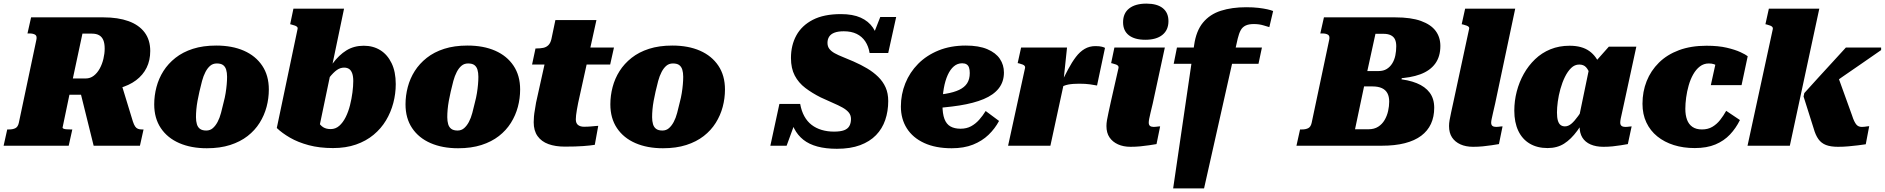

<svg xmlns="http://www.w3.org/2000/svg" viewBox="-60 -806 10425 1062"><path d="M379 -319 605 -363 675 -134Q681 -116 687.5 -106.5Q694 -97 703 -93.5Q712 -90 724 -90H734L714 0H458ZM340 -90 320 0H-40L-20 -90H-9Q11 -90 25 -97Q39 -104 44 -126L141 -585Q146 -607 134.5 -614Q123 -621 103 -621H92L112 -710H512Q593 -710 651 -689Q709 -668 740 -626.5Q771 -585 771 -524Q771 -472 751 -431.5Q731 -391 692.5 -362Q654 -333 598 -318Q542 -303 471 -302Q463 -297 459 -294Q455 -291 453 -288Q451 -285 446 -282H324L286 -100Q286 -97 291 -94.5Q296 -92 305.5 -91Q315 -90 329 -90ZM448 -620H396L343 -372H414Q439 -372 458.5 -387Q478 -402 491.5 -426.5Q505 -451 512 -480.5Q519 -510 519 -537Q519 -566 511.5 -584Q504 -602 488.5 -611Q473 -620 448 -620Z M1177 -240Q1184 -266 1188 -291Q1192 -316 1194 -339Q1196 -362 1196 -381Q1196 -404 1191 -420.5Q1186 -437 1174 -446Q1162 -455 1139 -455Q1118 -455 1103 -442.5Q1088 -430 1076.5 -408Q1065 -386 1057.5 -358Q1050 -330 1043 -299Q1037 -273 1032.5 -248Q1028 -223 1026 -200.5Q1024 -178 1024 -158Q1024 -136 1029 -119Q1034 -102 1046.5 -93Q1059 -84 1081 -84Q1102 -84 1117 -97Q1132 -110 1143.5 -131.5Q1155 -153 1162.5 -181.5Q1170 -210 1177 -240ZM793 -229Q793 -277 805.5 -324.5Q818 -372 844 -413Q870 -454 910.5 -486Q951 -518 1007 -536Q1063 -554 1136 -554Q1224 -554 1289 -525.5Q1354 -497 1390.5 -442.5Q1427 -388 1427 -311Q1427 -262 1414.5 -215Q1402 -168 1376 -126.5Q1350 -85 1309.5 -53.5Q1269 -22 1213 -4Q1157 14 1084 14Q997 14 931.5 -14.5Q866 -43 829.5 -97.5Q793 -152 793 -229Z M1769 -92Q1796 -92 1816.5 -110Q1837 -128 1852 -158Q1867 -188 1876 -224Q1885 -260 1889.5 -295Q1894 -330 1894 -358Q1894 -384 1888 -400.5Q1882 -417 1871 -424.5Q1860 -432 1843 -432Q1822 -432 1803 -418.5Q1784 -405 1762 -377.5Q1740 -350 1709 -307L1707 -338Q1744 -406 1779.5 -454Q1815 -502 1856.5 -527.5Q1898 -553 1952 -553Q2004 -553 2043.5 -528.5Q2083 -504 2106 -456.5Q2129 -409 2129 -341Q2129 -288 2115.5 -236.5Q2102 -185 2075 -140Q2048 -95 2006.5 -60.5Q1965 -26 1909 -6.5Q1853 13 1782 13Q1707 13 1647.5 -3Q1588 -19 1544 -44.5Q1500 -70 1471 -98L1586 -646Q1588 -652 1584 -656.5Q1580 -661 1572.5 -664Q1565 -667 1553 -670L1545 -672L1563 -758H1843L1700 -73Q1687 -83 1679.5 -95.5Q1672 -108 1670 -121.5Q1668 -135 1671.5 -148.5Q1675 -162 1685 -175Q1692 -150 1701.5 -131.5Q1711 -113 1727.5 -102.5Q1744 -92 1769 -92Z M2567 -240Q2574 -266 2578 -291Q2582 -316 2584 -339Q2586 -362 2586 -381Q2586 -404 2581 -420.5Q2576 -437 2564 -446Q2552 -455 2529 -455Q2508 -455 2493 -442.5Q2478 -430 2466.5 -408Q2455 -386 2447.5 -358Q2440 -330 2433 -299Q2427 -273 2422.5 -248Q2418 -223 2416 -200.5Q2414 -178 2414 -158Q2414 -136 2419 -119Q2424 -102 2436.5 -93Q2449 -84 2471 -84Q2492 -84 2507 -97Q2522 -110 2533.5 -131.5Q2545 -153 2552.5 -181.5Q2560 -210 2567 -240ZM2183 -229Q2183 -277 2195.5 -324.5Q2208 -372 2234 -413Q2260 -454 2300.5 -486Q2341 -518 2397 -536Q2453 -554 2526 -554Q2614 -554 2679 -525.5Q2744 -497 2780.5 -442.5Q2817 -388 2817 -311Q2817 -262 2804.5 -215Q2792 -168 2766 -126.5Q2740 -85 2699.5 -53.5Q2659 -22 2603 -4Q2547 14 2474 14Q2387 14 2321.5 -14.5Q2256 -43 2219.5 -97.5Q2183 -152 2183 -229Z M3064 5Q3012 5 2973.5 -9Q2935 -23 2913.5 -53Q2892 -83 2892 -130Q2892 -145 2893.5 -162Q2895 -179 2898.5 -198Q2902 -217 2905 -238L2968 -522L3060 -543H3336L3315 -449H2883L2902 -538H2908Q2929 -538 2945.5 -541.5Q2962 -545 2973.5 -556.5Q2985 -568 2990 -590L3012 -695H3239L3138 -237Q3134 -217 3131 -199.5Q3128 -182 3126.5 -169Q3125 -156 3125 -146Q3125 -124 3137.5 -114.5Q3150 -105 3170 -105Q3191 -105 3207.5 -106.5Q3224 -108 3235 -109Q3246 -110 3249 -110L3230 -5Q3206 -1 3165.5 2Q3125 5 3064 5Z M3700 -240Q3707 -266 3711 -291Q3715 -316 3717 -339Q3719 -362 3719 -381Q3719 -404 3714 -420.5Q3709 -437 3697 -446Q3685 -455 3662 -455Q3641 -455 3626 -442.5Q3611 -430 3599.5 -408Q3588 -386 3580.5 -358Q3573 -330 3566 -299Q3560 -273 3555.5 -248Q3551 -223 3549 -200.5Q3547 -178 3547 -158Q3547 -136 3552 -119Q3557 -102 3569.5 -93Q3582 -84 3604 -84Q3625 -84 3640 -97Q3655 -110 3666.5 -131.5Q3678 -153 3685.5 -181.5Q3693 -210 3700 -240ZM3316 -229Q3316 -277 3328.5 -324.5Q3341 -372 3367 -413Q3393 -454 3433.5 -486Q3474 -518 3530 -536Q3586 -554 3659 -554Q3747 -554 3812 -525.5Q3877 -497 3913.5 -442.5Q3950 -388 3950 -311Q3950 -262 3937.5 -215Q3925 -168 3899 -126.5Q3873 -85 3832.5 -53.5Q3792 -22 3736 -4Q3680 14 3607 14Q3520 14 3454.5 -14.5Q3389 -43 3352.5 -97.5Q3316 -152 3316 -229Z M4569 17Q4508 17 4461.5 4.5Q4415 -8 4383.5 -33Q4352 -58 4333 -95Q4314 -132 4307 -179Q4316 -177 4325.5 -175.5Q4335 -174 4341.5 -170Q4348 -166 4348 -156L4291 0H4201L4251 -231H4366Q4373 -192 4389 -163Q4405 -134 4429 -115.5Q4453 -97 4484.5 -87.5Q4516 -78 4553 -78Q4588 -78 4608.5 -85.5Q4629 -93 4638 -109Q4647 -125 4647 -148Q4647 -169 4634.5 -184Q4622 -199 4599.5 -211.5Q4577 -224 4546.5 -237Q4516 -250 4480 -267Q4432 -291 4394.5 -319.5Q4357 -348 4336 -388Q4315 -428 4315 -485Q4315 -556 4345 -610.5Q4375 -665 4436 -696.5Q4497 -728 4591 -728Q4657 -728 4700.5 -708.5Q4744 -689 4768.5 -653Q4793 -617 4800 -567Q4791 -567 4782.5 -565.5Q4774 -564 4768 -567Q4762 -570 4758 -582L4809 -712H4897L4853 -513H4750Q4744 -550 4726 -577Q4708 -604 4678.5 -618.5Q4649 -633 4607 -633Q4576 -633 4556 -625.5Q4536 -618 4526.5 -603.5Q4517 -589 4517 -569Q4517 -549 4527.5 -535.5Q4538 -522 4557 -511.5Q4576 -501 4602.5 -490.5Q4629 -480 4661 -466Q4702 -448 4736.5 -427.5Q4771 -407 4797.5 -381Q4824 -355 4838.5 -322.5Q4853 -290 4853 -247Q4853 -191 4836.5 -142.5Q4820 -94 4785.5 -58.5Q4751 -23 4697.5 -3Q4644 17 4569 17Z M5204 14Q5115 14 5052 -15Q4989 -44 4956 -96Q4923 -148 4923 -217Q4923 -284 4947.5 -345Q4972 -406 5018.5 -453Q5065 -500 5131.5 -527Q5198 -554 5282 -554Q5354 -554 5401 -534Q5448 -514 5470.5 -480.5Q5493 -447 5493 -405Q5493 -354 5464.5 -317.5Q5436 -281 5381 -258Q5326 -235 5246.5 -222.5Q5167 -210 5064 -205L5067 -278Q5127 -280 5171.5 -287.5Q5216 -295 5245.5 -309Q5275 -323 5289.5 -345.5Q5304 -368 5304 -402Q5304 -420 5300 -432Q5296 -444 5286.5 -450Q5277 -456 5262 -456Q5236 -456 5216 -439Q5196 -422 5182 -391Q5168 -360 5160.5 -318Q5153 -276 5153 -226Q5153 -177 5164 -148Q5175 -119 5197.5 -106.5Q5220 -94 5253 -94Q5286 -94 5311 -107.5Q5336 -121 5356 -143.5Q5376 -166 5392 -192L5466 -137Q5443 -94 5407.5 -60Q5372 -26 5322 -6Q5272 14 5204 14Z M5516 0H5750L5829 -365L5823 -363L5842 -543H5588L5569 -457L5578 -455Q5589 -452 5596.5 -449Q5604 -446 5607.5 -441.5Q5611 -437 5610 -431ZM6052 -541Q6048 -544 6035 -547.5Q6022 -551 5999 -551Q5966 -551 5939.5 -535.5Q5913 -520 5891 -491Q5869 -462 5848 -422.5Q5827 -383 5804 -335L5802 -319Q5812 -326 5824 -331Q5836 -336 5849.5 -338.5Q5863 -341 5878.5 -342Q5894 -343 5910 -343Q5944 -343 5969 -339.5Q5994 -336 6008 -333Z M6060 -109Q6060 -124 6063 -141.5Q6066 -159 6071.5 -184Q6077 -209 6085 -246L6127 -431Q6128 -437 6124.5 -441.5Q6121 -446 6113.5 -449Q6106 -452 6094 -455L6086 -457L6104 -543H6383L6316 -233Q6309 -204 6304 -183Q6299 -162 6296.5 -149Q6294 -136 6294 -128Q6294 -115 6301 -109.5Q6308 -104 6322 -104Q6330 -104 6336 -105Q6342 -106 6347.5 -106.5Q6353 -107 6357 -107L6337 -9Q6319 -6 6296 -2.5Q6273 1 6247 3.5Q6221 6 6193 6Q6154 6 6124 -7.5Q6094 -21 6077 -46Q6060 -71 6060 -109ZM6152 -683Q6152 -733 6186 -759.5Q6220 -786 6281 -786Q6340 -786 6371.5 -761Q6403 -736 6403 -689Q6403 -640 6369.5 -613Q6336 -586 6275 -586Q6216 -586 6184 -611Q6152 -636 6152 -683Z M6450 -543H6920L6901 -453H6432ZM6875 -673Q6847 -673 6829.5 -664.5Q6812 -656 6802.5 -638.5Q6793 -621 6786 -592L6600 236H6429L6545 -556Q6556 -635 6594 -681Q6632 -727 6693 -746.5Q6754 -766 6833 -766Q6872 -766 6901 -762.5Q6930 -759 6950 -754.5Q6970 -750 6982 -745L6961 -656Q6953 -658 6929 -665.5Q6905 -673 6875 -673Z M7531 -328H7485L7435 -91H7509Q7541 -91 7563 -105Q7585 -119 7598.5 -142Q7612 -165 7618 -192Q7624 -219 7624 -244Q7624 -272 7614 -290.5Q7604 -309 7583.5 -318.5Q7563 -328 7531 -328ZM7592 -619H7548L7503 -413H7565Q7592 -413 7610.5 -424.5Q7629 -436 7641 -455.5Q7653 -475 7658 -499.5Q7663 -524 7663 -550Q7663 -573 7656 -588Q7649 -603 7633 -611Q7617 -619 7592 -619ZM7666 -372 7698 -393 7686 -340 7664 -370Q7729 -365 7776 -346Q7823 -327 7848 -293.5Q7873 -260 7873 -210Q7873 -160 7855 -121Q7837 -82 7801 -55Q7765 -28 7710.5 -14Q7656 0 7583 0H7111L7131 -90H7142Q7162 -90 7176 -97Q7190 -104 7195 -126L7292 -585Q7297 -607 7285.5 -614Q7274 -621 7254 -621H7243L7263 -710H7657Q7745 -710 7800 -690Q7855 -670 7881 -635Q7907 -600 7907 -552Q7907 -493 7878.5 -454Q7850 -415 7796 -395Q7742 -375 7666 -372Z M8066 -646Q8068 -652 8064.5 -656.5Q8061 -661 8053 -664Q8045 -667 8034 -670L8025 -672L8044 -758H8321L8210 -233Q8203 -204 8198.5 -183Q8194 -162 8191 -149Q8188 -136 8188 -128Q8188 -115 8195 -109.5Q8202 -104 8216 -104Q8224 -104 8230 -105Q8236 -106 8241.5 -106.5Q8247 -107 8251 -107L8231 -9Q8213 -6 8190 -2.5Q8167 1 8141.5 3.5Q8116 6 8088 6Q8048 6 8018 -7.5Q7988 -21 7971.5 -46Q7955 -71 7955 -109Q7955 -124 7958 -141.5Q7961 -159 7966.5 -184Q7972 -209 7980 -246Z M8807 -317 8748 -338Q8742 -370 8734 -395Q8726 -420 8712.5 -434.5Q8699 -449 8675 -449Q8650 -449 8630.5 -430Q8611 -411 8596 -380.5Q8581 -350 8571 -314Q8561 -278 8556.5 -244Q8552 -210 8552 -184Q8552 -156 8557 -139Q8562 -122 8572 -114.5Q8582 -107 8596 -107Q8614 -107 8631 -121Q8648 -135 8669 -164Q8690 -193 8718 -237L8736 -198Q8698 -129 8664 -82.5Q8630 -36 8591.5 -11.5Q8553 13 8500 13Q8443 13 8401.5 -11.5Q8360 -36 8338 -82.5Q8316 -129 8316 -194Q8316 -248 8329.5 -300Q8343 -352 8368.5 -397.5Q8394 -443 8431 -478.5Q8468 -514 8516 -533.5Q8564 -553 8622 -553Q8690 -553 8731 -523.5Q8772 -494 8790 -441.5Q8808 -389 8807 -317ZM8991 -548 8923 -234Q8917 -204 8912 -183.5Q8907 -163 8904.5 -149.5Q8902 -136 8902 -128Q8902 -115 8909.5 -109.5Q8917 -104 8929 -104Q8941 -104 8950 -105.5Q8959 -107 8965 -107L8944 -9Q8927 -6 8905.5 -2.5Q8884 1 8860 3.5Q8836 6 8809 6Q8768 6 8738 -7Q8708 -20 8692.5 -45Q8677 -70 8677 -108Q8677 -114 8677 -120Q8677 -126 8677 -136L8667 -124L8730 -428L8743 -440L8839 -548Z M9354 -90Q9387 -90 9411.5 -104.5Q9436 -119 9454.5 -142.5Q9473 -166 9488 -193L9564 -142Q9542 -97 9509 -62Q9476 -27 9428.5 -7Q9381 13 9314 13Q9251 13 9198.5 -3.5Q9146 -20 9107 -51.5Q9068 -83 9046.5 -128.5Q9025 -174 9025 -232Q9025 -299 9048 -357Q9071 -415 9116 -459.5Q9161 -504 9227 -528.5Q9293 -553 9379 -553Q9445 -553 9491.5 -542Q9538 -531 9567 -517.5Q9596 -504 9607 -495L9573 -335H9403L9438 -494Q9453 -493 9460 -483Q9467 -473 9467.5 -460.5Q9468 -448 9464.5 -437Q9461 -426 9455 -423Q9450 -433 9441 -440Q9432 -447 9420 -451Q9408 -455 9392 -455Q9364 -455 9342.5 -438.5Q9321 -422 9305.5 -394.5Q9290 -367 9280.5 -333.5Q9271 -300 9266.5 -266.5Q9262 -233 9262 -204Q9262 -169 9271.5 -143.5Q9281 -118 9301.5 -104Q9322 -90 9354 -90Z M10184 -168 10102 -395 10027 -308Q10080 -346 10133 -382.5Q10186 -419 10239 -455.5Q10292 -492 10345 -529V-543H10150Q10113 -502 10074 -460Q10035 -418 9997 -376Q9959 -334 9920 -291L9916 -272L9972 -95Q9982 -59 9998 -36.5Q10014 -14 10040 -4Q10066 6 10106 6Q10136 6 10163.5 3.5Q10191 1 10216 -2Q10241 -5 10260 -8L10279 -108Q10275 -108 10268 -107Q10261 -106 10254 -105Q10247 -104 10239 -104Q10229 -104 10221.5 -107Q10214 -110 10208 -117Q10202 -124 10196 -136.5Q10190 -149 10184 -168ZM9606 0H9840L10003 -758H9724L9705 -672L9714 -670Q9725 -667 9732.5 -664Q9740 -661 9743.5 -656.5Q9747 -652 9746 -646Z"/></svg>

Font: Roboto Serif Black
Style: Italic
Weight: 900
Italic angle: -10°
Version: Version 1.008